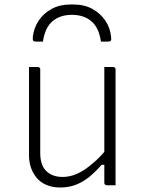

<svg xmlns="http://www.w3.org/2000/svg" viewBox="-20 -824 640 854"><path d="M148 -526Q152 -526 154 -524.5Q156 -523 157.5 -521Q159 -519 159 -515Q159 -469 159 -422.5Q159 -376 159 -329.5Q159 -283 159 -236.5Q159 -190 159 -143Q159 -89 186 -63Q213 -37 258 -37Q282 -37 305.5 -44.5Q329 -52 353 -67.5Q377 -83 403 -106.5Q429 -130 457 -163V-91H432Q406 -61 378 -38Q350 -15 318 -2.5Q286 10 248 10Q214 10 187.5 -1Q161 -12 144 -32Q127 -52 118 -77.5Q109 -103 109 -133Q109 -178 109 -222.5Q109 -267 109 -312Q109 -357 109 -401Q109 -433 109 -464Q109 -495 109 -526Q119 -526 128.5 -526Q138 -526 148 -526ZM483 -526Q487 -526 489 -524.5Q491 -523 492.5 -521Q494 -519 494 -515Q494 -446 494 -377Q494 -308 494 -238.5Q494 -169 494 -100Q494 -76 494 -56.5Q494 -37 494 -22.5Q494 -8 494 0Q488 0 481.5 0Q475 0 468.5 0Q462 0 455 0Q452 0 449.5 -1.5Q447 -3 445.5 -5Q444 -7 444 -11Q444 -97 444 -183Q444 -269 444 -355Q444 -441 444 -526Q451 -526 457.5 -526Q464 -526 470.5 -526Q477 -526 483 -526ZM300 -758Q247 -758 213.5 -729.5Q180 -701 171 -639Q163 -639 155.5 -639Q148 -639 140 -639Q130 -639 127.5 -643Q125 -647 126 -661Q131 -701 152.5 -733Q174 -765 210 -784.5Q246 -804 293 -804H307Q355 -804 390.5 -784.5Q426 -765 448 -733Q470 -701 474 -661Q476 -647 473 -643Q470 -639 460 -639Q452 -639 444.5 -639Q437 -639 429 -639Q420 -701 386.5 -729.5Q353 -758 300 -758Z"/></svg>

Font: Recursive Light
Style: Regular
Weight: 300
Version: Version 1.085